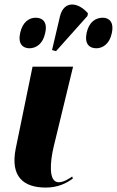

<svg xmlns="http://www.w3.org/2000/svg" viewBox="-20 -837 528 867"><path d="M233 -606 375 -765 377 -777C333 -828 269 -836 251 -764L215 -611ZM113 -619C142 -619 174 -638 184 -688C196 -739 171 -757 141 -757C113 -757 82 -739 71 -688C60 -638 84 -619 113 -619ZM415 -619C443 -619 475 -638 485 -688C496 -739 471 -757 444 -757C413 -757 382 -739 371 -688C361 -638 384 -619 415 -619ZM187 10C242 10 281 -10 309 -31L306 -40C290 -29 267 -14 245 -14C197 -14 207 -109 222 -173L310 -536H127L51 -166C26 -40 85 10 187 10Z"/></svg>

Font: Noto Serif Display ExtraBold
Style: Italic
Weight: 800
Italic angle: -12°
Designer: Monotype Design Team
Foundry: Monotype Imaging Inc.
Version: Version 2.009